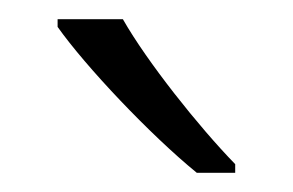

<svg xmlns="http://www.w3.org/2000/svg" viewBox="-20 -837 305 200"><path d="M108 -817H40V-809C69 -768 136 -697 185 -657H225V-666C187 -705 133 -773 108 -817Z"/></svg>

Font: Noto Sans Tamil UI Light
Style: Regular
Weight: 300
Designer: Jelle Bosma - Monotype Design Team
Foundry: Monotype Imaging Inc.
Version: Version 2.004